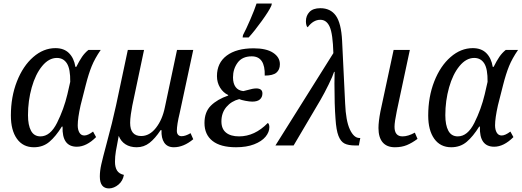

<svg xmlns="http://www.w3.org/2000/svg" viewBox="-20 -816 2927 1077"><path d="M41 -168Q41 -273 75 -359.5Q109 -446 166.5 -496Q224 -546 291 -546Q339 -546 367 -518Q395 -490 403 -441H408Q425 -475 440 -497Q455 -519 476 -536H545Q512 -488 494.5 -445Q477 -402 461 -339L432 -225Q416 -153 416 -113Q416 -88 425.5 -72Q435 -56 453 -56Q473 -56 502 -78L519 -47Q465 7 411 7Q327 7 331 -106H327Q293 -51 257 -20.5Q221 10 170 10Q109 10 75 -37.5Q41 -85 41 -168ZM358 -287 374 -357Q375 -429 355.5 -460Q336 -491 299 -491Q254 -491 216.5 -445.5Q179 -400 158 -325.5Q137 -251 137 -170Q137 -114 154 -82.5Q171 -51 207 -51Q262 -51 300 -127Q338 -203 358 -287Z M540 174Q540 143 548 107Q556 71 577 -7Q611 -132 631 -225L697 -536H788L722 -223Q718 -203 714 -175Q710 -147 710 -127Q710 -53 772 -53Q819 -53 855 -99Q891 -145 905 -215L973 -536H1064L988 -182Q972 -116 972 -82Q972 -68 979 -60Q986 -52 999 -52Q1020 -52 1049 -69L1064 -35Q1010 10 955 10Q919 10 901.5 -15.5Q884 -41 886 -86H881Q850 -39 818.5 -14.5Q787 10 747 10Q710 10 684 -6.5Q658 -23 646 -54Q635 2 630 32Q625 62 625 91Q625 122 636.5 140.5Q648 159 675 165Q669 199 644.5 219.5Q620 240 592 241Q540 241 540 174Z M1127 -126Q1127 -188 1163 -223.5Q1199 -259 1260 -280V-283Q1232 -296 1214.5 -324.5Q1197 -353 1197 -389Q1197 -463 1251.5 -504Q1306 -545 1403 -545Q1474 -545 1512 -520Q1550 -495 1550 -456Q1550 -425 1530.5 -408.5Q1511 -392 1465 -392Q1468 -500 1392 -500Q1339 -500 1313 -464.5Q1287 -429 1287 -382Q1287 -348 1301.5 -328Q1316 -308 1345 -305L1365 -310Q1399 -320 1417 -320Q1452 -320 1452 -292Q1452 -271 1438 -258.5Q1424 -246 1395 -246Q1380 -246 1356.5 -250.5Q1333 -255 1322 -260Q1278 -249 1250 -216Q1222 -183 1222 -135Q1222 -93 1248 -72Q1274 -51 1321 -51Q1409 -51 1482 -126Q1486 -125 1488.5 -118Q1491 -111 1491 -103Q1491 -75 1469.5 -49Q1448 -23 1405.5 -6.5Q1363 10 1304 10Q1217 10 1172 -25.5Q1127 -61 1127 -126ZM1343 -619Q1361 -653 1384.5 -707.5Q1408 -762 1419 -796H1505L1502 -784Q1490 -756 1448.5 -698.5Q1407 -641 1375 -606H1341Z M1850 -518Q1847 -626 1829.5 -665.5Q1812 -705 1777 -705Q1737 -705 1706 -663Q1701 -666 1698.5 -675.5Q1696 -685 1696 -697Q1696 -728 1716 -749Q1736 -770 1777 -770Q1834 -770 1864 -728Q1894 -686 1899 -587L1916 -236Q1920 -138 1942.5 -90Q1965 -42 1996 -42H2001L1993 0H1973Q1934 0 1912.5 -11Q1891 -22 1878.5 -54Q1866 -86 1862 -150Q1856 -228 1856 -347L1857 -413H1854Q1847 -390 1823.5 -342Q1800 -294 1778 -256L1627 0H1525Z M2103 -98Q2103 -134 2114 -191L2188 -536H2279L2206 -194Q2193 -131 2193 -105Q2193 -51 2238 -51Q2269 -51 2307 -72L2322 -37Q2291 -14 2262 -2Q2233 10 2195 10Q2150 10 2126.5 -17.5Q2103 -45 2103 -98Z M2382 -168Q2382 -273 2416 -359.5Q2450 -446 2507.5 -496Q2565 -546 2632 -546Q2680 -546 2708 -518Q2736 -490 2744 -441H2749Q2766 -475 2781 -497Q2796 -519 2817 -536H2886Q2853 -488 2835.5 -445Q2818 -402 2802 -339L2773 -225Q2757 -153 2757 -113Q2757 -88 2766.5 -72Q2776 -56 2794 -56Q2814 -56 2843 -78L2860 -47Q2806 7 2752 7Q2668 7 2672 -106H2668Q2634 -51 2598 -20.5Q2562 10 2511 10Q2450 10 2416 -37.5Q2382 -85 2382 -168ZM2699 -287 2715 -357Q2716 -429 2696.5 -460Q2677 -491 2640 -491Q2595 -491 2557.5 -445.5Q2520 -400 2499 -325.5Q2478 -251 2478 -170Q2478 -114 2495 -82.5Q2512 -51 2548 -51Q2603 -51 2641 -127Q2679 -203 2699 -287Z"/></svg>

Font: Noto Serif Narrow
Style: Italic
Weight: 400
Width: 4
Italic angle: -12°
Designer: Monotype Design Team
Foundry: Monotype Imaging Inc.
Version: Version 1.001